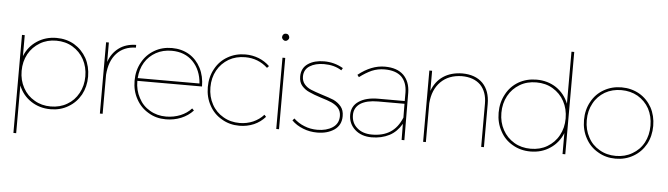

<svg xmlns="http://www.w3.org/2000/svg" viewBox="-53 -967 4822 1387"><g transform="rotate(5 2357.5 -274.0)"><path d="M456 -484C418 -506 375 -517 327 -517C274 -517 227 -503 186 -476C145 -449 115 -412 96 -365V-517H76V194H96V-152C115 -105 145 -68 186 -41C227 -14 274 0 327 0C375 0 418 -11 456 -34C494 -56 524 -87 546 -126C567 -165 578 -209 578 -258C578 -307 567 -352 546 -391C524 -430 494 -461 456 -484ZM446 -51C411 -30 371 -20 327 -20C283 -20 244 -30 209 -51C174 -71 146 -99 126 -136C106 -172 96 -213 96 -258C96 -303 106 -344 126 -381C146 -417 174 -445 209 -466C244 -487 283 -497 327 -497C371 -497 411 -487 446 -466C481 -445 508 -417 528 -381C548 -344 558 -303 558 -258C558 -213 548 -172 528 -136C508 -99 481 -71 446 -51Z M780 -479C746 -454 721 -420 706 -376V-517H686V0H706V-283C711 -349 730 -401 765 -439C799 -476 845 -496 904 -497V-517C855 -516 814 -504 780 -479Z M1268 -40C1236 -27 1201 -20 1164 -20C1120 -20 1081 -30 1046 -51C1011 -71 984 -99 965 -136C945 -172 935 -213 935 -259H1404C1404 -308 1394 -353 1374 -392C1354 -431 1326 -462 1290 -484C1253 -506 1211 -517 1164 -517C1117 -517 1074 -506 1037 -484C999 -462 969 -431 948 -392C926 -353 915 -308 915 -259C915 -210 926 -165 948 -126C969 -87 999 -56 1037 -34C1074 -11 1117 0 1164 0C1203 0 1240 -7 1274 -21C1308 -35 1337 -55 1361 -81L1347 -95C1326 -71 1299 -53 1268 -40ZM1051 -470C1084 -488 1122 -497 1164 -497C1227 -497 1279 -477 1318 -437C1357 -397 1379 -344 1384 -279H936C939 -322 950 -360 970 -393C990 -426 1017 -451 1051 -470Z M1697 -497C1760 -497 1814 -476 1860 -434L1873 -448C1850 -470 1824 -487 1794 -499C1763 -511 1731 -517 1697 -517C1650 -517 1607 -506 1569 -484C1530 -462 1500 -431 1479 -392C1457 -353 1446 -308 1446 -259C1446 -210 1457 -165 1479 -126C1500 -87 1530 -56 1569 -34C1607 -11 1650 0 1697 0C1734 0 1769 -7 1802 -21C1834 -35 1861 -55 1884 -81L1871 -95C1850 -71 1824 -53 1795 -40C1765 -27 1732 -20 1697 -20C1653 -20 1613 -30 1578 -51C1543 -71 1515 -99 1495 -136C1475 -172 1465 -213 1465 -259C1465 -305 1475 -346 1495 -382C1515 -418 1543 -446 1578 -467C1613 -487 1653 -497 1697 -497Z M1965 -517V0H1985V-517ZM1993 -685C1988 -690 1982 -692 1975 -692C1968 -692 1962 -690 1957 -685C1952 -680 1949 -673 1949 -666C1949 -659 1952 -653 1957 -648C1962 -643 1968 -640 1975 -640C1982 -640 1988 -643 1993 -648C1998 -653 2001 -659 2001 -666C2001 -673 1998 -680 1993 -685Z M2269 -497C2318 -497 2361 -486 2396 -463L2406 -480C2363 -505 2317 -517 2268 -517C2221 -517 2182 -507 2151 -486C2120 -465 2104 -434 2104 -393C2104 -366 2111 -343 2126 -326C2141 -309 2159 -295 2181 -286C2202 -276 2231 -265 2266 -254C2299 -244 2326 -235 2346 -226C2365 -217 2382 -206 2395 -191C2408 -176 2415 -156 2415 -133C2415 -96 2400 -68 2371 -49C2342 -30 2305 -20 2261 -20C2227 -20 2195 -26 2166 -38C2137 -49 2111 -66 2089 -87L2076 -72C2099 -49 2126 -32 2159 -19C2191 -6 2225 0 2261 0C2310 0 2351 -11 2385 -34C2418 -57 2435 -90 2435 -134C2435 -163 2428 -186 2413 -204C2398 -222 2379 -236 2358 -246C2336 -255 2307 -265 2271 -276C2237 -287 2211 -296 2192 -304C2173 -312 2157 -323 2144 -338C2131 -353 2124 -372 2124 -395C2124 -428 2138 -454 2165 -471C2192 -488 2226 -497 2269 -497Z M2874 0H2894L2892 -345C2891 -398 2875 -440 2844 -471C2812 -502 2767 -517 2708 -517C2643 -517 2579 -492 2515 -441L2527 -425C2557 -448 2587 -466 2616 -479C2645 -491 2675 -497 2708 -497C2761 -497 2802 -484 2830 -458C2857 -431 2871 -394 2872 -345V-282H2680C2621 -282 2574 -270 2540 -247C2505 -224 2488 -191 2488 -149C2488 -106 2504 -70 2535 -42C2566 -14 2607 0 2656 0C2704 0 2747 -10 2784 -29C2821 -48 2850 -78 2873 -117ZM2789 -54C2753 -31 2709 -20 2657 -20C2612 -20 2576 -32 2549 -56C2522 -79 2508 -110 2508 -149C2508 -185 2523 -213 2553 -233C2583 -252 2625 -262 2680 -262H2872L2873 -162C2853 -113 2825 -77 2789 -54Z M3418 -463C3382 -499 3332 -517 3268 -517C3214 -516 3168 -503 3131 -478C3094 -453 3067 -417 3050 -371V-517H3030V0H3050V-281C3055 -348 3077 -400 3115 -438C3153 -476 3204 -496 3268 -497C3325 -497 3370 -481 3403 -449C3435 -416 3451 -371 3451 -313V0H3471V-313C3471 -377 3453 -427 3418 -463Z M4061 -742H4041V-365C4022 -412 3992 -450 3951 -478C3910 -505 3862 -519 3808 -519C3760 -519 3717 -508 3678 -486C3639 -463 3609 -432 3588 -392C3566 -352 3555 -307 3555 -258C3555 -209 3566 -164 3588 -125C3609 -85 3639 -54 3678 -32C3717 -9 3760 2 3808 2C3862 2 3910 -12 3951 -40C3992 -67 4022 -105 4041 -152V0H4061ZM3928 -49C3893 -28 3853 -18 3808 -18C3763 -18 3723 -28 3688 -49C3653 -70 3625 -98 3605 -135C3585 -171 3575 -212 3575 -258C3575 -304 3585 -345 3605 -382C3625 -419 3653 -447 3688 -468C3723 -489 3763 -499 3808 -499C3853 -499 3893 -489 3928 -468C3963 -447 3991 -419 4011 -382C4031 -345 4041 -304 4041 -258C4041 -212 4031 -171 4011 -135C3991 -98 3963 -70 3928 -49Z M4554 -484C4515 -506 4472 -517 4425 -517C4378 -517 4335 -506 4297 -484C4258 -462 4228 -431 4207 -392C4185 -353 4174 -308 4174 -259C4174 -210 4185 -165 4207 -126C4228 -87 4258 -56 4297 -34C4335 -11 4378 0 4425 0C4472 0 4515 -11 4554 -34C4592 -56 4622 -87 4644 -126C4665 -165 4676 -210 4676 -259C4676 -308 4665 -353 4644 -392C4622 -431 4592 -462 4554 -484ZM4306 -467C4341 -487 4381 -497 4425 -497C4469 -497 4509 -487 4544 -467C4579 -446 4607 -418 4627 -382C4646 -346 4656 -305 4656 -259C4656 -213 4646 -172 4627 -136C4607 -99 4579 -71 4544 -51C4509 -30 4469 -20 4425 -20C4381 -20 4341 -30 4306 -51C4271 -71 4243 -99 4224 -136C4204 -172 4194 -213 4194 -259C4194 -305 4204 -346 4224 -382C4243 -418 4271 -446 4306 -467Z"/></g></svg>

Font: Argentum Sans Thin
Style: Regular
Weight: 250
Designer: Julieta Ulanovsky
Foundry: Julieta Ulanovsky
Version: Version 5.001;February 15, 2019;FontCreator 11.5.0.2425 64-b